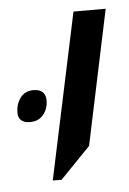

<svg xmlns="http://www.w3.org/2000/svg" viewBox="-60 -661 311 464"><g transform="rotate(-5 96.0 -429.0)"><path d="M49.8 -228 135.3 -630.4H213.4L144.5 -303.7L71.3 -228ZM7.8 -373.5Q-6.8 -373.5 -13.9 -380.1Q-21 -386.7 -21 -398.4Q-21 -418.9 -9.8 -434.3Q1.5 -449.7 22 -449.7Q37.1 -449.7 44.4 -442.6Q51.8 -435.5 51.8 -422.9Q51.8 -401.9 40 -387.7Q28.3 -373.5 7.8 -373.5Z"/></g></svg>

Font: Open Sans SemiCondensed
Style: Italic
Weight: 400
Width: 4
Italic angle: -12°
Designer: Monotype Design Team
Foundry: Monotype Imaging Inc.
Version: Version 3.000